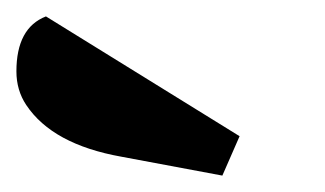

<svg xmlns="http://www.w3.org/2000/svg" viewBox="-66 -753 396 234"><path d="M-34 -625Q-46 -643 -46 -666Q-46 -719 -10 -733L226 -587L205 -539L82 -562Q-2 -577 -34 -625Z"/></svg>

Font: Sansita One
Style: Regular
Weight: 400
Version: Version 1.002